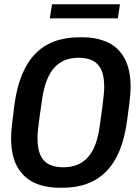

<svg xmlns="http://www.w3.org/2000/svg" viewBox="-20 -871 640 901"><path d="M259 10Q191 10 140 -14Q89 -38 60.5 -89.5Q32 -141 32 -225Q32 -239 33.5 -257Q35 -275 38.5 -305Q42 -335 48 -382Q70 -541 145.5 -618.5Q221 -696 352 -696H366Q434 -696 485 -672.5Q536 -649 564.5 -597Q593 -545 593 -461Q593 -448 591.5 -429.5Q590 -411 586.5 -381Q583 -351 576 -303Q555 -145 479.5 -67.5Q404 10 273 10ZM277 -86Q351 -86 393 -133.5Q435 -181 448 -280Q456 -333 460 -366Q464 -399 466 -417.5Q468 -436 468.5 -446.5Q469 -457 469 -464Q469 -516 454.5 -545.5Q440 -575 413 -587.5Q386 -600 348 -600Q276 -600 234 -552.5Q192 -505 178 -407Q170 -354 165.5 -321Q161 -288 159 -269Q157 -250 156.5 -240Q156 -230 156 -222Q156 -171 170.5 -141Q185 -111 212.5 -98.5Q240 -86 277 -86ZM214 -785 224 -851H543L533 -785Z"/></svg>

Font: Chivo Mono Medium Medium
Style: Italic
Weight: 500
Italic angle: -8.05°
Monospace: yes
Version: Version 1.008